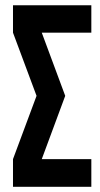

<svg xmlns="http://www.w3.org/2000/svg" viewBox="-20 -716 385 736"><path d="M330.1 0H29.8V-106L120.1 -348.6L29.8 -590.8V-695.8H330.1V-590.8H140.1L230 -348.6L140.1 -106H330.1Z"/></svg>

Font: Horta
Style: Regular
Weight: 600
Width: 3
Version: Version 0.11